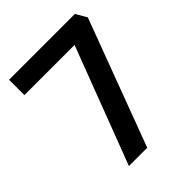

<svg xmlns="http://www.w3.org/2000/svg" viewBox="-206 -848 964 964"><g transform="rotate(-45 275.5 -366.0)"><path d="M25 -623H381L144 0H274L526 -674L492 -732H25Z"/></g></svg>

Font: Exo
Style: Demi Bold
Weight: 600
Designer: Natanael Gama
Version: Version 1.00